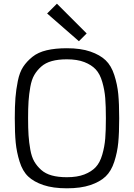

<svg xmlns="http://www.w3.org/2000/svg" viewBox="-20 -1005 725 1039"><path d="M342 14Q417 14 469 -3.5Q521 -21 551.5 -50Q582 -79 598.5 -130Q615 -181 620 -233.5Q625 -286 625 -365Q625 -444 620 -496Q615 -548 598.5 -599Q582 -650 551.5 -679Q521 -708 469 -726Q417 -744 342 -744Q279 -744 232.5 -733Q186 -722 155.5 -697.5Q125 -673 105.5 -643.5Q86 -614 76.5 -567Q67 -520 63.5 -475Q60 -430 60 -365Q60 -285 65 -233.5Q70 -182 86 -130.5Q102 -79 132.5 -50Q163 -21 215 -3.5Q267 14 342 14ZM342 -46Q295 -46 260.5 -55.5Q226 -65 203 -85.5Q180 -106 165.5 -131Q151 -156 144 -195.5Q137 -235 134.5 -272.5Q132 -310 132 -365Q132 -420 134.5 -457.5Q137 -495 144 -534.5Q151 -574 165.5 -599Q180 -624 203 -644.5Q226 -665 260.5 -674.5Q295 -684 342 -684Q398 -684 436.5 -669Q475 -654 498 -629.5Q521 -605 533.5 -561.5Q546 -518 549.5 -474.5Q553 -431 553 -365Q553 -299 549.5 -255.5Q546 -212 533.5 -168.5Q521 -125 498 -100.5Q475 -76 436.5 -61Q398 -46 342 -46ZM407 -782 235 -932 288 -985 449 -824Z"/></svg>

Font: Glegoo
Style: Regular
Weight: 400
Version: Version 2.0.1; ttfautohint (v0.9) -r 48 -G 60